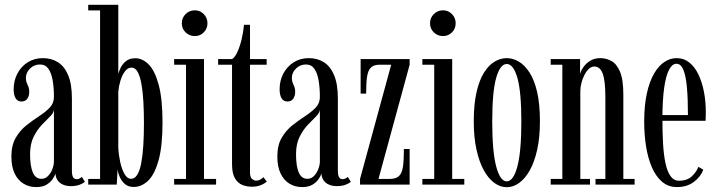

<svg xmlns="http://www.w3.org/2000/svg" viewBox="-20 -770 2992 801"><path d="M131 10.5Q102 10.5 78.5 -3.5Q55 -17.5 41.2 -45.8Q27.5 -74 27.5 -117Q27.5 -164 45.5 -195Q63.5 -226 90 -247Q116.5 -268 143 -285.2Q169.5 -302.5 187.2 -320.8Q205 -339 205 -365.5Q205 -403.5 199.8 -434.2Q194.5 -465 182 -483Q169.5 -501 147 -501Q122.5 -501 105.2 -484Q88 -467 88 -444.5Q88 -433 91.5 -424.8Q95 -416.5 98.5 -408.2Q102 -400 102 -387.5Q102 -369.5 93.8 -358Q85.5 -346.5 69.5 -346.5Q53.5 -346.5 45.2 -360Q37 -373.5 37 -397.5Q37 -433.5 52.5 -463Q68 -492.5 95.5 -510Q123 -527.5 159 -527.5Q195 -527.5 222 -510.2Q249 -493 264.5 -456Q280 -419 280 -359V-58.5Q280 -38 285.2 -30.2Q290.5 -22.5 299.5 -22.5Q306.5 -22.5 312.5 -25.8Q318.5 -29 321.5 -32L334 -12Q328.5 -5.5 312.8 0.5Q297 6.5 276 6.5Q257 6.5 242.8 0.2Q228.5 -6 220.5 -17.5Q212.5 -29 211.5 -45.5Q208.5 -36 199.5 -22.8Q190.5 -9.5 174 0.5Q157.5 10.5 131 10.5ZM153 -24Q169 -24 180.8 -36.2Q192.5 -48.5 198.8 -65.5Q205 -82.5 205 -97V-313Q204 -299 188.8 -284Q173.5 -269 154.2 -248.8Q135 -228.5 120.2 -199Q105.5 -169.5 105.5 -126.5Q105.5 -77.5 116.8 -50.8Q128 -24 153 -24Z M537.5 10Q514.5 10 500.2 -3Q486 -16 479 -33.2Q472 -50.5 470.5 -62.5L467 0H348V-23.5H397.5V-726.5H348V-750H473.5V-462Q476 -471 483 -486.5Q490 -502 505 -514.5Q520 -527 544.5 -527Q575.5 -527 601.2 -500.2Q627 -473.5 642.5 -414.5Q658 -355.5 658 -259Q658 -160 641.5 -101Q625 -42 597.8 -16Q570.5 10 537.5 10ZM526.5 -24Q542 -24 552.5 -40.8Q563 -57.5 569 -88.5Q575 -119.5 577.8 -162.2Q580.5 -205 580.5 -257Q580.5 -303.5 578.2 -345Q576 -386.5 570.2 -418.8Q564.5 -451 554.5 -469.5Q544.5 -488 528.5 -488Q513 -488 501.2 -472.2Q489.5 -456.5 482.5 -433.5Q475.5 -410.5 473.5 -388V-154Q475 -124 481.5 -94Q488 -64 499.5 -44Q511 -24 526.5 -24Z M706.5 0V-23.5H756V-500H706.5V-523.5H831V-23.5H881.5V0ZM793 -619.5Q770 -619.5 754.2 -635Q738.5 -650.5 738.5 -673Q738.5 -695.5 754.2 -711.2Q770 -727 793 -727Q814.5 -727 830 -711.2Q845.5 -695.5 845.5 -673Q845.5 -650.5 830 -635Q814.5 -619.5 793 -619.5Z M1030.5 9Q1010.5 9 991.5 1.8Q972.5 -5.5 960.2 -26Q948 -46.5 948 -85.5V-500H890V-523.5H948Q960 -530.5 970.2 -552.8Q980.5 -575 987.8 -605.2Q995 -635.5 998 -666.5H1023V-523.5H1092.5V-500H1023V-50.5Q1023 -30.5 1031.5 -23.5Q1040 -16.5 1048.5 -16.5Q1058.5 -16.5 1067 -21.5Q1075.5 -26.5 1079 -31L1093 -12.5Q1083 -3.5 1067 2.8Q1051 9 1030.5 9Z M1240.5 10.5Q1211.5 10.5 1188 -3.5Q1164.5 -17.5 1150.8 -45.8Q1137 -74 1137 -117Q1137 -164 1155 -195Q1173 -226 1199.5 -247Q1226 -268 1252.5 -285.2Q1279 -302.5 1296.8 -320.8Q1314.5 -339 1314.5 -365.5Q1314.5 -403.5 1309.2 -434.2Q1304 -465 1291.5 -483Q1279 -501 1256.5 -501Q1232 -501 1214.8 -484Q1197.5 -467 1197.5 -444.5Q1197.5 -433 1201 -424.8Q1204.5 -416.5 1208 -408.2Q1211.5 -400 1211.5 -387.5Q1211.5 -369.5 1203.2 -358Q1195 -346.5 1179 -346.5Q1163 -346.5 1154.8 -360Q1146.5 -373.5 1146.5 -397.5Q1146.5 -433.5 1162 -463Q1177.5 -492.5 1205 -510Q1232.5 -527.5 1268.5 -527.5Q1304.5 -527.5 1331.5 -510.2Q1358.5 -493 1374 -456Q1389.5 -419 1389.5 -359V-58.5Q1389.5 -38 1394.8 -30.2Q1400 -22.5 1409 -22.5Q1416 -22.5 1422 -25.8Q1428 -29 1431 -32L1443.5 -12Q1438 -5.5 1422.2 0.5Q1406.5 6.5 1385.5 6.5Q1366.5 6.5 1352.2 0.2Q1338 -6 1330 -17.5Q1322 -29 1321 -45.5Q1318 -36 1309 -22.8Q1300 -9.5 1283.5 0.5Q1267 10.5 1240.5 10.5ZM1262.5 -24Q1278.5 -24 1290.2 -36.2Q1302 -48.5 1308.2 -65.5Q1314.5 -82.5 1314.5 -97V-313Q1313.5 -299 1298.2 -284Q1283 -269 1263.8 -248.8Q1244.5 -228.5 1229.8 -199Q1215 -169.5 1215 -126.5Q1215 -77.5 1226.2 -50.8Q1237.5 -24 1262.5 -24Z M1482 0V-23.5L1612 -500H1563Q1539 -500 1527 -487.8Q1515 -475.5 1511.2 -449Q1507.5 -422.5 1507.5 -379.5H1484.5V-523.5H1689V-500L1559 -23.5H1605Q1631.5 -23.5 1644.2 -35.2Q1657 -47 1661 -74.2Q1665 -101.5 1665 -148.5H1689V0Z M1742 0V-23.5H1791.5V-500H1742V-523.5H1866.5V-23.5H1917V0ZM1828.5 -619.5Q1805.5 -619.5 1789.8 -635Q1774 -650.5 1774 -673Q1774 -695.5 1789.8 -711.2Q1805.5 -727 1828.5 -727Q1850 -727 1865.5 -711.2Q1881 -695.5 1881 -673Q1881 -650.5 1865.5 -635Q1850 -619.5 1828.5 -619.5Z M2094 11Q2067 11 2042.2 -7Q2017.5 -25 1998.2 -60Q1979 -95 1967.8 -146Q1956.5 -197 1956.5 -263.5Q1956.5 -336 1968.2 -386.5Q1980 -437 1999.8 -468Q2019.5 -499 2044 -513.2Q2068.5 -527.5 2094 -527.5Q2119.5 -527.5 2144 -513.2Q2168.5 -499 2188.8 -468Q2209 -437 2220.8 -386.5Q2232.5 -336 2232.5 -263.5Q2232.5 -197 2221.2 -146Q2210 -95 2190.5 -60Q2171 -25 2146 -7Q2121 11 2094 11ZM2094 -13.5Q2122 -13.5 2138.5 -75.8Q2155 -138 2155 -263.5Q2155 -387 2138.5 -445Q2122 -503 2094 -503Q2066.5 -503 2050 -445Q2033.5 -387 2033.5 -263.5Q2033.5 -138 2050 -75.8Q2066.5 -13.5 2094 -13.5Z M2277.5 0V-23.5H2326V-500H2277.5V-523.5H2400V-461.5Q2403.5 -475 2414.2 -490.5Q2425 -506 2442.8 -516.8Q2460.5 -527.5 2484.5 -527.5Q2508 -527.5 2530 -516Q2552 -504.5 2566.2 -471.8Q2580.5 -439 2580.5 -374.5V-23.5H2627.5V0H2464.5V-23.5H2505.5V-365.5Q2505.5 -432.5 2494.5 -462.5Q2483.5 -492.5 2459 -492.5Q2447 -492.5 2436.5 -482.5Q2426 -472.5 2418 -457Q2410 -441.5 2405.5 -423.5Q2401 -405.5 2401 -389V-23.5H2441.5V0Z M2804 10.5Q2768 10.5 2742 -11.8Q2716 -34 2699.5 -72.2Q2683 -110.5 2675.2 -159.8Q2667.5 -209 2667.5 -263Q2667.5 -330 2678.5 -380Q2689.5 -430 2708.5 -462.8Q2727.5 -495.5 2751.8 -511.5Q2776 -527.5 2802 -527.5Q2833 -527.5 2856 -509Q2879 -490.5 2894 -458.8Q2909 -427 2916.8 -386.8Q2924.5 -346.5 2924.5 -304Q2924.5 -294.5 2924.2 -285Q2924 -275.5 2923.5 -266H2736.5V-290H2850Q2850 -357 2845.8 -404.8Q2841.5 -452.5 2831.2 -478.2Q2821 -504 2802 -504Q2784.5 -504 2771.2 -479Q2758 -454 2750.8 -403.2Q2743.5 -352.5 2743.5 -275Q2743.5 -221 2746 -174Q2748.5 -127 2755.8 -91.5Q2763 -56 2776.8 -36Q2790.5 -16 2813 -16Q2847 -16 2866.8 -35Q2886.5 -54 2893.5 -74L2914 -62Q2904 -33.5 2875.2 -11.5Q2846.5 10.5 2804 10.5Z"/></svg>

Font: Imbue 48pt
Style: Regular
Weight: 400
Designer: Tyler Finck
Foundry: Etcetera Type Company
Version: Version 1.102